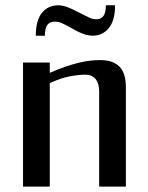

<svg xmlns="http://www.w3.org/2000/svg" viewBox="-20 -692 550 712"><path d="M164.6 -421.9Q195.8 -435.5 222.2 -444.6Q248.5 -453.6 271.5 -459.2Q294.4 -464.8 314.2 -467Q334 -469.2 352.5 -469.2Q398.4 -469.2 422.6 -445.3Q446.8 -421.4 446.8 -368.2V0H347.7V-353Q347.7 -363.8 345.5 -375Q343.3 -386.2 337.4 -395Q331.5 -403.8 321.5 -409.4Q311.5 -415 296.4 -415Q271.5 -415 238.8 -408.9Q206.1 -402.8 164.6 -383.8V0H65.4V-460H164.6ZM235.8 -592.8Q221.7 -600.6 209.2 -606.2Q196.8 -611.8 182.6 -611.8Q164.6 -611.8 155.5 -599.6Q146.5 -587.4 146.5 -559.6H112.8Q112.8 -616.7 135.7 -644.5Q158.7 -672.4 195.8 -672.4Q204.6 -672.4 213.4 -670.4Q222.2 -668.5 230.7 -665.3Q239.3 -662.1 247.1 -658.4Q254.9 -654.8 261.7 -651.4L284.7 -639.6Q299.3 -631.8 311.8 -626.2Q324.2 -620.6 336.4 -620.6Q355 -620.6 363.8 -633.1Q372.6 -645.5 372.6 -672.4H406.7Q406.7 -616.2 383.5 -587.9Q360.4 -559.6 323.7 -559.6Q305.7 -560.1 289.8 -565.9Q273.9 -571.8 259.8 -579.6Z"/></svg>

Font: Federo
Style: Regular
Weight: 400
Designer: Olexa M. Volochay | Cyreal.org
Foundry: Olexa M. Volochay | Cyreal.org
Version: Version 1.000